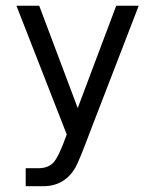

<svg xmlns="http://www.w3.org/2000/svg" viewBox="-20 -474 540 667"><path d="M342.8 -145.5Q324.2 -97.7 294.9 -21.5Q254.9 85.9 241.2 109.4Q222.7 140.6 194.8 156.7Q167 172.9 129.9 172.9H69.3V110.4H113.3Q146.5 110.4 165 91.3Q183.6 72.3 211.9 -6.8L37.1 -454.1H116.2L250 -98.6L383.8 -454.1H461.9Z"/></svg>

Font: BabelStone Coelbren y Beirdd
Style: Regular
Weight: 400
Designer: Andrew West
Foundry: BabelStone
Version: Version 1.00;September 27, 2022